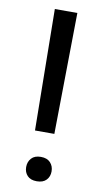

<svg xmlns="http://www.w3.org/2000/svg" viewBox="-83 -751 424 796"><g transform="rotate(10 128.5 -353.0)"><path d="M169.4 -200.7H87.9L81.5 -710.9H176.3ZM78.1 -45.4Q78.1 -67.4 91.6 -82.3Q105 -97.2 131.3 -97.2Q157.7 -97.2 171.4 -82.3Q185.1 -67.4 185.1 -45.4Q185.1 -23.4 171.4 -9Q157.7 5.4 131.3 5.4Q105 5.4 91.6 -9Q78.1 -23.4 78.1 -45.4Z"/></g></svg>

Font: Mardoto
Style: Regular
Weight: 400
Designer: Christian Robertson, Vahan Hovhannisyan
Foundry: Google
Version: Version 1.000